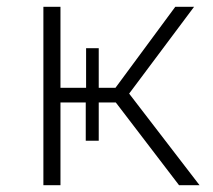

<svg xmlns="http://www.w3.org/2000/svg" viewBox="-20 -542 623 562"><path d="M319 -242H269V-130H231V-242H157V0H107V-522H157V-285H232V-401H269V-285H318L493 -522H548L358 -268L564 0H504Z"/></svg>

Font: Montserrat Alternates Light
Style: Regular
Weight: 300
Designer: Julieta Ulanovsky
Foundry: Julieta Ulanovsky
Version: Version 7.200